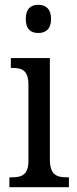

<svg xmlns="http://www.w3.org/2000/svg" viewBox="-20 -777 318 797"><path d="M139 -640C168 -640 192 -655 192 -698C192 -742 168 -757 139 -757C109 -757 87 -742 87 -698C87 -655 109 -640 139 -640ZM19 0H266V-41H256C215 -41 187 -52 187 -115V-536H25V-495H33C72 -495 98 -484 98 -425V-110C98 -51 70 -41 30 -41H19Z"/></svg>

Font: Noto Serif Lao Condensed
Style: Regular
Weight: 400
Width: 3
Designer: Monotype Design Team
Foundry: Monotype Imaging Inc.
Version: Version 2.003